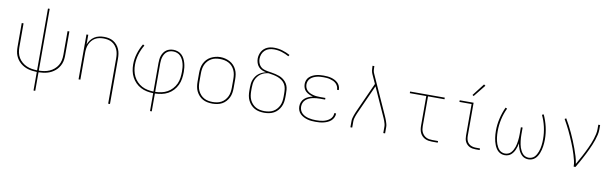

<svg xmlns="http://www.w3.org/2000/svg" viewBox="-54 -1361 7008 2191"><g transform="rotate(10 3450.0 -265.5)"><path d="M365 215V0Q339 -1 313.5 -4Q288 -7 263.5 -14Q239 -21 216.5 -33Q194 -45 174.5 -61.5Q155 -78 140 -99Q125 -120 115.5 -143.5Q106 -167 102.5 -192.5Q99 -218 99 -244V-520H120V-244Q120 -212 126.5 -181Q133 -150 149 -123.5Q165 -97 189.5 -76Q214 -55 242.5 -42.5Q271 -30 302 -25Q333 -20 365 -19V-735H385V-19Q417 -20 448 -25Q479 -30 507.5 -42.5Q536 -55 560.5 -76Q585 -97 601 -123.5Q617 -150 623.5 -181Q630 -212 630 -244V-520H651V-244Q651 -218 647.5 -192.5Q644 -167 634.5 -143.5Q625 -120 610 -99Q595 -78 575.5 -61.5Q556 -45 533.5 -33Q511 -21 486.5 -14Q462 -7 436.5 -4Q411 -1 385 0V215Z M1230 215V-310Q1230 -335 1226.5 -360.5Q1223 -386 1213 -409.5Q1203 -433 1186.5 -453Q1170 -473 1148 -486Q1126 -499 1100.5 -504Q1075 -509 1050 -509Q1025 -509 999.5 -504Q974 -499 952 -486Q930 -473 913.5 -453Q897 -433 887 -409.5Q877 -386 873.5 -360.5Q870 -335 870 -310V0H849V-520H870V-407Q880 -435 898 -459Q916 -483 940.5 -499Q965 -515 994.5 -521.5Q1024 -528 1053 -528Q1081 -528 1108.5 -522.5Q1136 -517 1160 -502.5Q1184 -488 1202.5 -466.5Q1221 -445 1232 -419Q1243 -393 1247 -365.5Q1251 -338 1251 -310V215Z M1715 215V8Q1677 7 1640 -0.5Q1603 -8 1569.5 -25.5Q1536 -43 1509.5 -70Q1483 -97 1465.5 -130.5Q1448 -164 1440.5 -201Q1433 -238 1433 -276Q1433 -340 1452 -402.5Q1471 -465 1504 -520L1522 -510Q1490 -457 1472 -397.5Q1454 -338 1454 -276Q1454 -241 1461 -206.5Q1468 -172 1483.5 -141Q1499 -110 1524 -84.5Q1549 -59 1579.5 -42.5Q1610 -26 1645 -19Q1680 -12 1715 -11V-343Q1715 -365 1717.5 -386.5Q1720 -408 1727 -428Q1734 -448 1746.5 -466Q1759 -484 1776.5 -496.5Q1794 -509 1815.5 -514.5Q1837 -520 1858 -520Q1884 -520 1909.5 -511Q1935 -502 1954 -484Q1973 -466 1985 -442.5Q1997 -419 2004 -394Q2011 -369 2014 -343Q2017 -317 2017 -291Q2017 -252 2011 -213Q2005 -174 1988.5 -139Q1972 -104 1945.5 -75Q1919 -46 1885 -27.5Q1851 -9 1812.5 -1Q1774 7 1735 8V215ZM1735 -11Q1772 -12 1807.5 -19.5Q1843 -27 1874.5 -44.5Q1906 -62 1931 -89.5Q1956 -117 1971 -149.5Q1986 -182 1991 -218.5Q1996 -255 1996 -291Q1996 -314 1994 -337.5Q1992 -361 1986 -384Q1980 -407 1969.5 -428.5Q1959 -450 1943 -467Q1927 -484 1904.5 -492.5Q1882 -501 1858 -501Q1839 -501 1820.5 -496Q1802 -491 1787 -479.5Q1772 -468 1762 -452Q1752 -436 1746 -418Q1740 -400 1737.5 -381Q1735 -362 1735 -343Z M2400 8Q2371 8 2342.5 2.5Q2314 -3 2289 -16.5Q2264 -30 2244.5 -51.5Q2225 -73 2212.5 -98.5Q2200 -124 2195.5 -152.5Q2191 -181 2191 -210V-310Q2191 -339 2195.5 -367.5Q2200 -396 2212.5 -422Q2225 -448 2244.5 -469Q2264 -490 2289.5 -503.5Q2315 -517 2343 -524Q2371 -531 2400 -531Q2429 -531 2457 -524Q2485 -517 2510.5 -503.5Q2536 -490 2555.5 -469Q2575 -448 2587.5 -422Q2600 -396 2604.5 -367.5Q2609 -339 2609 -310V-210Q2609 -181 2604.5 -152.5Q2600 -124 2587.5 -98.5Q2575 -73 2555.5 -51.5Q2536 -30 2511 -16.5Q2486 -3 2457.5 2.5Q2429 8 2400 8ZM2400 -11Q2426 -11 2452 -16Q2478 -21 2500.5 -33.5Q2523 -46 2540.5 -65.5Q2558 -85 2569 -108.5Q2580 -132 2584 -158Q2588 -184 2588 -210V-310Q2588 -336 2584 -362Q2580 -388 2569 -412Q2558 -436 2540 -455.5Q2522 -475 2499 -487Q2476 -499 2450 -504Q2424 -509 2397 -509Q2372 -509 2346.5 -504Q2321 -499 2298.5 -486Q2276 -473 2258.5 -453.5Q2241 -434 2230.5 -410.5Q2220 -387 2216 -361.5Q2212 -336 2212 -310V-210Q2212 -184 2216 -158Q2220 -132 2231 -108.5Q2242 -85 2259.5 -65.5Q2277 -46 2299.5 -33.5Q2322 -21 2348 -16Q2374 -11 2400 -11Z M3000 8Q2971 8 2942.5 2.5Q2914 -3 2889 -16.5Q2864 -30 2844.5 -51.5Q2825 -73 2812.5 -99Q2800 -125 2795.5 -153Q2791 -181 2791 -210V-250Q2791 -273 2794 -295.5Q2797 -318 2805.5 -339.5Q2814 -361 2827.5 -380Q2841 -399 2859 -413Q2877 -427 2898.5 -436.5Q2920 -446 2942 -451Q2917 -455 2893.5 -465.5Q2870 -476 2853.5 -495Q2837 -514 2829 -539Q2821 -564 2821 -589Q2821 -610 2826.5 -631Q2832 -652 2842.5 -670.5Q2853 -689 2869 -703.5Q2885 -718 2904.5 -727Q2924 -736 2945 -739.5Q2966 -743 2987 -743Q3035 -743 3082 -729Q3129 -715 3171 -692L3161 -675Q3121 -697 3077.5 -710.5Q3034 -724 2988 -724Q2960 -724 2932.5 -716.5Q2905 -709 2884 -690Q2863 -671 2852.5 -644.5Q2842 -618 2842 -589Q2842 -566 2850 -543Q2858 -520 2874 -503Q2890 -486 2912.5 -478Q2935 -470 2958.5 -466Q2982 -462 3005 -458.5Q3028 -455 3051 -449.5Q3074 -444 3096 -436Q3118 -428 3137.5 -414.5Q3157 -401 3172.5 -382.5Q3188 -364 3196.5 -342Q3205 -320 3207 -296.5Q3209 -273 3209 -250V-210Q3209 -181 3204.5 -153Q3200 -125 3187.5 -99Q3175 -73 3155.5 -51.5Q3136 -30 3111 -16.5Q3086 -3 3057.5 2.5Q3029 8 3000 8ZM3000 -11Q3026 -11 3052 -16Q3078 -21 3100.5 -33.5Q3123 -46 3140.5 -65.5Q3158 -85 3169 -108.5Q3180 -132 3184 -158Q3188 -184 3188 -210V-250Q3188 -277 3184 -304.5Q3180 -332 3166 -355.5Q3152 -379 3129 -395.5Q3106 -412 3080 -421.5Q3054 -431 3027 -436Q3000 -441 2973 -445Q2950 -443 2927 -435.5Q2904 -428 2885 -414.5Q2866 -401 2851 -382.5Q2836 -364 2827 -342Q2818 -320 2815 -296.5Q2812 -273 2812 -250V-210Q2812 -184 2816 -158Q2820 -132 2831 -108.5Q2842 -85 2859.5 -65.5Q2877 -46 2899.5 -33.5Q2922 -21 2948 -16Q2974 -11 3000 -11Z M3597 8Q3573 8 3549 6Q3525 4 3501.5 -2.5Q3478 -9 3456.5 -20Q3435 -31 3417.5 -48Q3400 -65 3391.5 -88Q3383 -111 3383 -135Q3383 -161 3393 -185.5Q3403 -210 3423 -227.5Q3443 -245 3467.5 -255Q3492 -265 3517 -271Q3494 -276 3472.5 -286Q3451 -296 3433.5 -311.5Q3416 -327 3407.5 -349.5Q3399 -372 3399 -396Q3399 -418 3407 -439.5Q3415 -461 3431 -476.5Q3447 -492 3467 -502Q3487 -512 3508.5 -518Q3530 -524 3552.5 -526Q3575 -528 3597 -528Q3619 -528 3641 -526Q3663 -524 3684 -518.5Q3705 -513 3725 -503Q3745 -493 3761 -478Q3777 -463 3786 -442.5Q3795 -422 3795 -400Q3795 -398 3795 -397Q3795 -396 3795 -395H3774Q3774 -396 3774 -397Q3774 -398 3774 -399Q3774 -418 3765.5 -436Q3757 -454 3743 -467Q3729 -480 3711 -488Q3693 -496 3674 -501Q3655 -506 3635.5 -507.5Q3616 -509 3597 -509Q3577 -509 3557.5 -507.5Q3538 -506 3519 -501Q3500 -496 3482 -487.5Q3464 -479 3449.5 -465.5Q3435 -452 3427.5 -433.5Q3420 -415 3420 -395Q3420 -375 3427.5 -356Q3435 -337 3449.5 -323.5Q3464 -310 3482.5 -301.5Q3501 -293 3520.5 -288Q3540 -283 3560 -281.5Q3580 -280 3600 -280H3660V-261H3600Q3578 -261 3556.5 -259Q3535 -257 3513.5 -252Q3492 -247 3472 -237.5Q3452 -228 3436 -213Q3420 -198 3412 -177.5Q3404 -157 3404 -135Q3404 -114 3412 -93.5Q3420 -73 3436 -58Q3452 -43 3471.5 -34Q3491 -25 3512 -20Q3533 -15 3554.5 -13Q3576 -11 3597 -11Q3618 -11 3638.5 -12.5Q3659 -14 3679.5 -18.5Q3700 -23 3719 -31.5Q3738 -40 3754.5 -53Q3771 -66 3780.5 -85Q3790 -104 3790 -125Q3790 -125 3790 -125.5Q3790 -126 3790 -127H3811Q3811 -126 3811 -125.5Q3811 -125 3811 -124Q3811 -101 3800.5 -79Q3790 -57 3772.5 -41.5Q3755 -26 3733.5 -16.5Q3712 -7 3689.5 -1.5Q3667 4 3643.5 6Q3620 8 3597 8Z M3999 0V-74Q3999 -91 4003.5 -107.5Q4008 -124 4013.5 -140.5Q4019 -157 4026 -173Q4033 -189 4040 -205L4189 -535L4141 -641Q4132 -661 4129 -683.5Q4126 -706 4126 -728V-735H4147V-728Q4147 -708 4149 -687.5Q4151 -667 4160 -649L4360 -205Q4367 -189 4374 -173Q4381 -157 4386.5 -140.5Q4392 -124 4396.5 -107.5Q4401 -91 4401 -74V0H4380V-74Q4380 -90 4376 -105.5Q4372 -121 4366.5 -136.5Q4361 -152 4354.5 -167Q4348 -182 4341 -197L4200 -510L4059 -197Q4052 -182 4045.5 -167Q4039 -152 4033.5 -136.5Q4028 -121 4024 -105.5Q4020 -90 4020 -74V0Z M4944 0Q4924 0 4903 -3.5Q4882 -7 4863.5 -16Q4845 -25 4830 -40Q4815 -55 4806 -74Q4797 -93 4793.5 -113.5Q4790 -134 4790 -155V-501H4599V-520H5001V-501H4810V-155Q4810 -137 4813 -119Q4816 -101 4824 -84.5Q4832 -68 4845 -54.5Q4858 -41 4874 -33Q4890 -25 4908 -22Q4926 -19 4944 -19H5011V0Z M5449 0Q5431 0 5413 -3Q5395 -6 5379 -14Q5363 -22 5350 -35Q5337 -48 5329 -64Q5321 -80 5318 -98Q5315 -116 5315 -134V-501H5174V-520H5335V-134Q5335 -111 5341.5 -88.5Q5348 -66 5364.5 -49.5Q5381 -33 5403.5 -26Q5426 -19 5449 -19H5497V0ZM5322 -595 5307 -605 5416 -746 5434 -734Z M5788 8Q5767 8 5747.5 1Q5728 -6 5712.5 -19.5Q5697 -33 5686 -51Q5675 -69 5667.5 -88Q5660 -107 5655 -127Q5650 -147 5647 -167Q5644 -187 5642.5 -207.5Q5641 -228 5641 -249Q5641 -321 5657.5 -392Q5674 -463 5704 -528L5723 -520Q5693 -457 5677.5 -388Q5662 -319 5662 -249Q5662 -230 5663 -211.5Q5664 -193 5666.5 -174.5Q5669 -156 5673 -138Q5677 -120 5683.5 -102.5Q5690 -85 5699 -68.5Q5708 -52 5721 -38.5Q5734 -25 5752 -18Q5770 -11 5788 -11Q5807 -11 5825.5 -18.5Q5844 -26 5857 -40.5Q5870 -55 5879 -72Q5888 -89 5894.5 -107.5Q5901 -126 5904.5 -145Q5908 -164 5910.5 -183Q5913 -202 5914 -221.5Q5915 -241 5915 -260V-338H5935V-260Q5935 -241 5936 -221.5Q5937 -202 5939.5 -183Q5942 -164 5945.5 -145Q5949 -126 5955.5 -107.5Q5962 -89 5971 -72Q5980 -55 5993 -40.5Q6006 -26 6024.5 -18.5Q6043 -11 6062 -11Q6080 -11 6098 -18Q6116 -25 6129 -38.5Q6142 -52 6151 -68.5Q6160 -85 6166.5 -102.5Q6173 -120 6177 -138Q6181 -156 6183.5 -174.5Q6186 -193 6187 -211.5Q6188 -230 6188 -249Q6188 -319 6172.5 -388Q6157 -457 6127 -520L6146 -528Q6176 -463 6192.5 -392Q6209 -321 6209 -249Q6209 -228 6207.5 -207.5Q6206 -187 6203 -167Q6200 -147 6195 -127Q6190 -107 6182.5 -88Q6175 -69 6164 -51Q6153 -33 6137.5 -19.5Q6122 -6 6102.5 1Q6083 8 6062 8Q6062 8 6062 8Q6062 8 6062 8Q6043 8 6024 2Q6005 -4 5990.5 -16.5Q5976 -29 5965 -45Q5954 -61 5946.5 -79Q5939 -97 5933.5 -115.5Q5928 -134 5925 -153Q5922 -134 5916.5 -115.5Q5911 -97 5903.5 -79Q5896 -61 5885 -45Q5874 -29 5859.5 -16.5Q5845 -4 5826 2Q5807 8 5788 8Q5788 8 5788 8Q5788 8 5788 8Z M6586 0Q6586 -35 6577.5 -69Q6569 -103 6559 -136.5Q6549 -170 6537 -202.5Q6525 -235 6511.5 -267.5Q6498 -300 6484 -332Q6470 -364 6455 -395.5Q6440 -427 6423.5 -457.5Q6407 -488 6390 -518L6407 -528Q6430 -490 6450.5 -450.5Q6471 -411 6489.5 -370.5Q6508 -330 6525 -289Q6542 -248 6557 -206.5Q6572 -165 6585.5 -122Q6599 -79 6605 -35Q6619 -61 6633.5 -86.5Q6648 -112 6662 -138Q6676 -164 6689 -190.5Q6702 -217 6714.5 -243.5Q6727 -270 6738 -297.5Q6749 -325 6758 -353Q6767 -381 6773.5 -410Q6780 -439 6780 -468V-520H6801V-468Q6801 -436 6793.5 -405Q6786 -374 6776 -343.5Q6766 -313 6753.5 -283.5Q6741 -254 6727.5 -225Q6714 -196 6699.5 -167.5Q6685 -139 6670 -111Q6655 -83 6639 -55Q6623 -27 6607 0Z"/></g></svg>

Font: Zed Sans Thin Extended
Style: Regular
Weight: 100
Width: 7
Designer: Belleve Invis
Foundry: Belleve Invis
Version: Version 1.0.0; ttfautohint (v1.8.4)